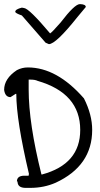

<svg xmlns="http://www.w3.org/2000/svg" viewBox="-20 -911 487 931"><path d="M115 -584Q256 -584 387 -434Q427 -355 427 -281Q427 -107 250 -25Q193 0 127 0H102Q65 -1 65 -31H62Q62 -58 96 -59H119V-65H121Q59 -328 59 -456H56L31 -440Q5 -440 0 -475Q0 -530 62 -571Q87 -584 115 -584ZM127 -525H119V-477Q119 -313 181 -65H184Q369 -115 369 -281Q369 -459 162 -519Q150 -525 127 -525ZM217 -697 201 -704 86 -836Q54 -847 54 -854Q54 -866 86 -874L97 -872Q122 -869 223 -749Q233 -755 274 -802Q342 -891 367 -891H369Q396 -890 396 -877L356 -829Q251 -697 217 -697Z"/></svg>

Font: Just Me Again Down Here
Style: Regular
Weight: 400
Designer: Kimberly Geswein
Foundry: Kimberly Geswein
Version: Version 1.002 2007